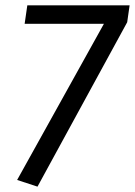

<svg xmlns="http://www.w3.org/2000/svg" viewBox="-20 -688 504 717"><path d="M464 -668 455 -605 120 9 44 -16 368 -599H72L82 -668Z"/></svg>

Font: Fira Sans TEST Book
Style: Italic
Weight: 350
Italic angle: -8°
Designer: Carrois Corporate & Edenspiekermann AG
Foundry: Carrois Corporate GbR & Edenspiekermann AG
Version: Version 4.201